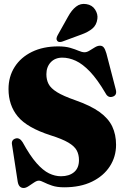

<svg xmlns="http://www.w3.org/2000/svg" viewBox="-20 -947 634 981"><path d="M308 10Q271.5 10 246.2 1.5Q221 -7 204.5 -15.5Q188 -24 178.5 -24Q168 -24 154 -14.5Q140 -5 126 4.2Q112 13.5 101 13.5Q76 13.5 70.5 -18.5L41.5 -207Q36.5 -232.5 60 -239.5Q80 -245 95.5 -220.5Q133.5 -151 166.8 -113.5Q200 -76 230.5 -61.2Q261 -46.5 291.5 -46.5Q333.5 -46.5 358.5 -67.5Q383.5 -88.5 383.5 -129Q383.5 -157 372 -178.5Q360.5 -200 329.2 -218.5Q298 -237 239 -255.5Q119 -294 71.2 -351.5Q23.5 -409 23.5 -492Q23.5 -555.5 54.8 -604.8Q86 -654 143.2 -682Q200.5 -710 277.5 -710Q314 -710 339.2 -702.5Q364.5 -695 381.8 -687.5Q399 -680 412 -680Q424 -680 437.5 -688.5Q451 -697 464.8 -705.2Q478.5 -713.5 491 -713.5Q502.5 -713.5 509.8 -705Q517 -696.5 523.5 -674.5L571.5 -490Q579.5 -460.5 555.5 -453Q532 -445.5 519 -471Q477.5 -541.5 439.8 -581Q402 -620.5 367 -636.5Q332 -652.5 298.5 -652.5Q261.5 -652.5 239.2 -628.8Q217 -605 217 -567.5Q217 -539.5 228.2 -517.8Q239.5 -496 271.2 -476.2Q303 -456.5 364.5 -435Q443 -407.5 488.5 -374.8Q534 -342 553.5 -300.8Q573 -259.5 573 -207Q573 -146.5 541.2 -97.2Q509.5 -48 450.2 -19Q391 10 308 10ZM328 -862.5Q346 -895.5 368.8 -913.2Q391.5 -931 421 -926Q451 -921.5 466 -898Q481 -874.5 477.5 -850.5Q473.5 -819 452 -801Q430.5 -783 397 -771L299.5 -735Q292 -732 284 -732.5Q276 -733 272 -739Q267.5 -745 269 -752.2Q270.5 -759.5 274.5 -767Z"/></svg>

Font: Fraunces 144pt Soft Black
Style: Regular
Weight: 900
Version: Version 1.000;[b76b70a41]